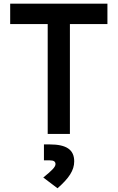

<svg xmlns="http://www.w3.org/2000/svg" viewBox="-20 -713 626 1022"><path d="M233.9 0H352.1V-585H551.8V-693.4H34.2V-585H233.9ZM286.1 289.1C347.7 235.4 375 193.4 375 146C375 84 334 55.7 244.6 55.7H213.9V140.6H245.6C266.1 140.6 275.4 147 275.4 160.6C275.4 175.3 257.8 193.8 210.4 231.9Z"/></svg>

Font: Cascadia Code NF SemiBold
Style: Regular
Weight: 600
Monospace: yes
Designer: Aaron Bell
Foundry: Saja Typeworks
Version: Version 2404.023